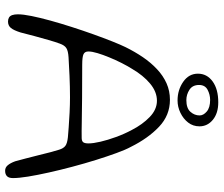

<svg xmlns="http://www.w3.org/2000/svg" viewBox="-80 -752 852 731"><g transform="rotate(90 345.5 -386.0)"><path d="M629.5 20Q617 20 608.5 9.8Q600 -0.5 593.5 -18.5Q589 -35 582.8 -58.5Q576.5 -82 570.5 -106.8Q564.5 -131.5 559 -152.5Q553.5 -173.5 549.5 -185.5Q544.5 -202 535 -209.2Q525.5 -216.5 502 -219Q490.5 -220 464.5 -222Q438.5 -224 407.8 -225.5Q377 -227 350 -227Q310 -227 268.5 -225.2Q227 -223.5 198 -221.5Q173.5 -220 162.8 -213.2Q152 -206.5 145.5 -188Q139 -170.5 131.8 -145.2Q124.5 -120 117 -92.2Q109.5 -64.5 103 -38.5Q95 -13 86 -2Q77 9 61.5 9Q52.5 9 46.2 5.2Q40 1.5 37 -7Q34 -15.5 34 -29Q34 -48.5 40.5 -80.8Q47 -113 58 -152.8Q69 -192.5 82.5 -234.5Q96 -276.5 110.2 -316.2Q124.5 -356 137.2 -388Q150 -420 159 -438.5Q176.5 -474 197.2 -504.5Q218 -535 242.8 -558.2Q267.5 -581.5 296.5 -594.5Q325.5 -607.5 359.5 -607.5Q418.5 -607.5 462.2 -566Q506 -524.5 538.5 -459Q549.5 -439 562.2 -404Q575 -369 588.5 -325.8Q602 -282.5 614.2 -236.5Q626.5 -190.5 636.2 -146.8Q646 -103 651.8 -67.5Q657.5 -32 657.5 -10Q657.5 6 650.2 13Q643 20 629.5 20ZM506 -271.5Q517.5 -272 521.5 -278Q525.5 -284 525.5 -297.5Q525.5 -315.5 519 -343.2Q512.5 -371 501 -402.5Q489.5 -434 474.5 -462Q453.5 -503 425 -530.5Q396.5 -558 363 -558Q329 -558 297.8 -532Q266.5 -506 241.5 -463Q230.5 -445.5 219 -422.8Q207.5 -400 197.8 -376.2Q188 -352.5 181.8 -331.8Q175.5 -311 175.5 -297Q175.5 -283.5 185.8 -278.5Q196 -273.5 226 -273.5Q300.5 -273.5 354.2 -273Q408 -272.5 445.2 -271.8Q482.5 -271 506 -271.5ZM362 -636.5Q322 -636.5 291 -658Q260 -679.5 260 -714Q260 -748.5 289.5 -770Q319 -791.5 369 -791.5Q410.5 -791.5 435.5 -771Q460.5 -750.5 460.5 -720Q460.5 -695.5 446.2 -677Q432 -658.5 409.2 -647.5Q386.5 -636.5 362 -636.5ZM360.5 -670Q391.5 -670 405.2 -685.5Q419 -701 419 -720.5Q419 -735 404 -747.8Q389 -760.5 360 -760.5Q339.5 -760.5 321.2 -750.8Q303 -741 303 -718.5Q303 -693.5 321.2 -681.8Q339.5 -670 360.5 -670Z"/></g></svg>

Font: Gluten ExtraLight
Style: Regular
Weight: 250
Designer: Tyler Finck
Foundry: Etcetera Type Company
Version: Version 1.300